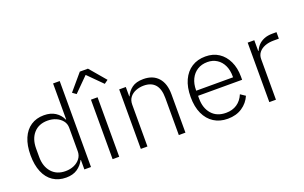

<svg xmlns="http://www.w3.org/2000/svg" viewBox="-88 -1148 2456 1553"><g transform="rotate(-20 1140.0 -372.0)"><path d="M424 0V-82H421Q400 -40 361.5 -14Q323 12 265 12Q200 12 152.5 -19.5Q105 -51 79.5 -111.5Q54 -172 54 -256Q54 -341 79.5 -401Q105 -461 152.5 -492.5Q200 -524 265 -524Q323 -524 362.5 -498.5Q402 -473 421 -430H424V-740H481V0ZM278 -39Q318 -39 351 -53.5Q384 -68 404 -94.5Q424 -121 424 -156V-359Q424 -393 404 -418.5Q384 -444 351 -458.5Q318 -473 278 -473Q202 -473 158.5 -424Q115 -375 115 -292V-220Q115 -138 158.5 -88.5Q202 -39 278 -39Z M724 0H667V-512H724ZM660 -756H730L848 -617L816 -594L695 -715L574 -594L542 -617Z M967 0H910V-512H967V-431H970Q987 -471 1023 -497.5Q1059 -524 1121 -524Q1203 -524 1248.5 -473.5Q1294 -423 1294 -329V0H1237V-319Q1237 -397 1203.5 -435Q1170 -473 1106 -473Q1070 -473 1038 -460.5Q1006 -448 986.5 -423Q967 -398 967 -360Z M1656 12Q1588 12 1537.5 -20Q1487 -52 1459.5 -112Q1432 -172 1432 -256Q1432 -340 1459.5 -400Q1487 -460 1537 -492Q1587 -524 1655 -524Q1721 -524 1769 -492.5Q1817 -461 1844 -404Q1871 -347 1871 -272V-245H1492V-220Q1492 -139 1536 -88.5Q1580 -38 1659 -38Q1714 -38 1753.5 -64.5Q1793 -91 1814 -141L1856 -113Q1832 -57 1780.5 -22.5Q1729 12 1656 12ZM1655 -476Q1605 -476 1568.5 -453Q1532 -430 1512 -389Q1492 -348 1492 -294V-289H1809V-297Q1809 -351 1790 -391Q1771 -431 1736 -453.5Q1701 -476 1655 -476Z M2073 0H2016V-512H2073V-420H2077Q2087 -445 2106 -465.5Q2125 -486 2155.5 -499Q2186 -512 2230 -512H2264V-456H2219Q2176 -456 2143 -443Q2110 -430 2091.5 -406.5Q2073 -383 2073 -350Z"/></g></svg>

Font: IBM Plex Sans Light
Style: Regular
Weight: 300
Designer: Mike Abbink, Paul van der Laan, Pieter van Rosmalen
Foundry: Bold Monday
Version: Version 3.201